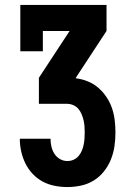

<svg xmlns="http://www.w3.org/2000/svg" viewBox="-20 -550 540 775"><path d="M252 205Q226 205 200.5 200Q175 195 152.5 183Q130 171 112 152Q94 133 82.5 109.5Q71 86 65.5 61Q60 36 60 10H184Q184 26 187.5 41.5Q191 57 199.5 70.5Q208 84 222 92Q236 100 252 100Q265 100 276.5 95Q288 90 296.5 80.5Q305 71 310 59Q315 47 317.5 35Q320 23 321 10.5Q322 -2 322 -15Q322 -28 321 -41Q320 -54 317 -66Q314 -78 309 -90Q304 -102 295.5 -111.5Q287 -121 275 -126Q263 -131 250 -131H137V-236L261 -425H153V-343H62V-530H410V-425L286 -236V-234Q311 -231 334.5 -221.5Q358 -212 377 -195.5Q396 -179 410 -158Q424 -137 432 -113.5Q440 -90 443 -65Q446 -40 446 -15Q446 13 442 40.5Q438 68 427.5 94Q417 120 399.5 142Q382 164 358.5 178.5Q335 193 307.5 199Q280 205 252 205Z"/></svg>

Font: Iosevka Slab Extrabold
Style: Regular
Weight: 800
Monospace: yes
Designer: Belleve Invis
Foundry: Belleve Invis
Version: Version 11.1.1; ttfautohint (v1.8.3)